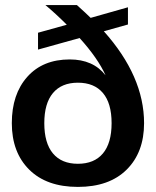

<svg xmlns="http://www.w3.org/2000/svg" viewBox="-20 -732 619 762"><path d="M289.1 9.8Q165 9.8 95.9 -58.8Q26.9 -127.4 26.9 -243.2Q26.9 -358.4 88.4 -427.2Q149.9 -496.1 256.8 -496.1Q349.6 -496.1 398.9 -433.1Q368.7 -500.5 295.9 -581.1L130.9 -535.2V-602.1L245.1 -633.8Q200.7 -678.2 160.2 -711.9H285.2Q323.2 -677.7 339.8 -661.1L487.8 -703.1V-634.8L392.1 -607.9Q551.8 -429.2 551.8 -243.2Q551.8 -127.4 482.7 -58.8Q413.6 9.8 289.1 9.8ZM289.1 -82Q354 -82 388.4 -123Q422.9 -164.1 422.9 -243.2Q422.9 -322.3 388.4 -363Q354 -403.8 289.1 -403.8Q224.6 -403.8 190.2 -362.8Q155.8 -321.8 155.8 -243.2Q155.8 -164.1 190.2 -123Q224.6 -82 289.1 -82Z"/></svg>

Font: Creato Display
Style: Bold
Weight: 700
Version: Version 1.000